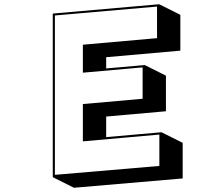

<svg xmlns="http://www.w3.org/2000/svg" viewBox="-20 -818 1040 906"><path d="M229 18V-754L731 -798L831 -748V-579L481 -548V-495L663 -511L763 -461V-293L481 -268V-171L742 -194L842 -144V24L329 68ZM371 -151V-327L653 -352V-500L371 -475V-607L721 -638V-787L239 -745V7L732 -35V-183Z"/></svg>

Font: Rampart One
Style: Regular
Weight: 400
Designer: Fontworks Inc.
Foundry: Fontworks Inc.
Version: Version 1.100